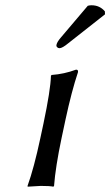

<svg xmlns="http://www.w3.org/2000/svg" viewBox="-20 -702 416 725"><path d="M144 -234.9Q170.9 -362.3 172.4 -416L174.8 -418.9Q222.7 -422.4 267.1 -439Q276.4 -439 274.4 -429.2Q250.5 -357.9 227.5 -251L212.4 -180.2Q189.5 -71.3 184.1 0L181.6 2.9Q168 0 133.8 0Q133.8 0 84.5 2.9L84 0Q108.4 -67.9 132.3 -180.2ZM311.5 -680.2Q317.9 -682.1 325.7 -682.1Q356.4 -682.1 376 -659.2L376.5 -647.9L238.3 -539.1Q215.3 -520 204.6 -520Q199.2 -520 195.6 -523.9Q191.9 -527.8 193.4 -533.2Q195.3 -543.5 210.4 -561Z"/></svg>

Font: Linux Biolinum
Style: Italic
Weight: 400
Italic angle: -12°
Designer: Philipp H. Poll
Foundry: Philipp H. Poll
Version: Version 1.1.3 ; ttfautohint (v0.9)